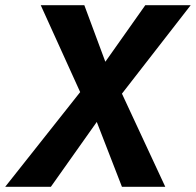

<svg xmlns="http://www.w3.org/2000/svg" viewBox="-35 -720 755 740"><path d="M525 -700 371 -482 290 -700H122L274 -365L-15 0H161L338 -250L435 0H602L435 -359L700 -700Z"/></svg>

Font: Jost SemiBold
Style: Italic
Weight: 600
Italic angle: -5°
Version: Version 3.710